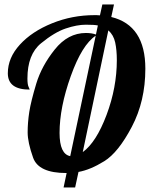

<svg xmlns="http://www.w3.org/2000/svg" viewBox="-20 -770 698 861"><path d="M503.9 -500.5Q503.9 -545.4 496.6 -579.3Q489.3 -613.3 465.8 -633.8L351.1 -87.9Q411.6 -131.8 457.8 -254.6Q503.9 -377.4 503.9 -500.5ZM247.1 -173.8Q247.1 -79.1 294.9 -69.8L409.2 -609.9Q347.7 -569.3 297.4 -428.7Q247.1 -288.1 247.1 -173.8ZM112.8 -368.2Q15.1 -368.2 15.1 -441.4Q15.1 -510.7 69.1 -569.8Q123 -628.9 213.4 -665.5Q303.7 -702.1 403.8 -702.1H413.1Q421.9 -702.1 428.2 -701.2L439 -750H491.2L479 -693.8Q631.8 -656.7 631.8 -461.9Q631.8 -316.4 571 -201.2Q510.3 -85.9 447.5 -47.1Q384.8 -8.3 332 1L316.9 70.8H265.1L278.8 5.9H276.9Q152.8 5.9 128.4 -63Q104 -131.8 104 -176.3Q104 -220.7 111.3 -268.1Q118.7 -315.4 142.6 -394.8Q166.5 -474.1 225.6 -548.1Q284.7 -622.1 365.2 -622.1Q391.6 -622.1 410.2 -615.2L418.9 -655.8Q404.3 -659.2 364.7 -659.2Q325.2 -659.2 274.9 -642.3Q224.6 -625.5 163.8 -575.7Q103 -525.9 103 -418Q103 -391.6 107.9 -381.1Q112.8 -370.6 112.8 -368.2Z"/></svg>

Font: Lobster-Regular
Style: Regular
Weight: 400
Designer: Pablo Impallari
Foundry: Pablo Impallari
Version: Version 1.007; ttfautohint (v1.1) -l 8 -r 50 -G 50 -x 14 -D 